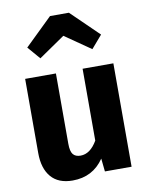

<svg xmlns="http://www.w3.org/2000/svg" viewBox="-92 -888 751 971"><g transform="rotate(-10 284.0 -402.5)"><path d="M148 -620 92 -685 233 -822H330L471 -685L415 -620L282 -712ZM507 -531V0H370L363 -67Q306 17 202 17Q129 17 91.5 -27Q54 -71 54 -150V-531H212V-170Q212 -131 224.5 -115.5Q237 -100 263 -100Q313 -100 349 -162V-531Z"/></g></svg>

Font: Fira Sans
Style: Bold
Weight: 700
Designer: bBox Type GmbH & Carrois Corporate GbR & Edenspiekermann AG
Foundry: bBox Type GmbH & Carrois Corporate GbR & Edenspiekermann AG
Version: Version 4.301;PS 004.301;hotconv 1.0.88;makeotf.lib2.5.64775